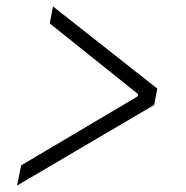

<svg xmlns="http://www.w3.org/2000/svg" viewBox="-20 -586 580 598"><path d="M46 -71 409 -286 410 -293 135 -513 145 -566 470 -310 460 -259 33 -8Z"/></svg>

Font: IBM Plex Sans Condensed Light
Style: Italic
Weight: 300
Width: 3
Italic angle: -11°
Designer: Mike Abbink, Paul van der Laan, Pieter van Rosmalen
Foundry: Bold Monday
Version: Version 1.3